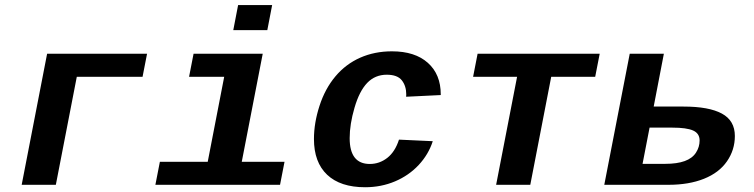

<svg xmlns="http://www.w3.org/2000/svg" viewBox="-20 -745 3040 774"><path d="M572.8 -528.3 554.7 -435.5H289.6L205.1 0H67.4L169.9 -528.3Z M954.6 -92.8H1127L1108.9 0H606.4L624.5 -92.8H817.4L883.8 -435.5H742.2L760.3 -528.3H1039.1ZM920.4 -623.5 939.9 -724.6H1077.1L1057.6 -623.5Z M1451.7 9.8Q1352.1 9.8 1298.8 -40.5Q1245.6 -90.8 1245.6 -184.6Q1245.6 -249.5 1268.1 -318.6Q1290.5 -387.7 1332.3 -437.3Q1374 -486.8 1432.1 -512.5Q1490.2 -538.1 1560.1 -538.1Q1652.8 -538.1 1704.8 -491.7Q1756.8 -445.3 1756.8 -364.3V-361.8L1617.2 -355L1617.7 -364.3Q1617.7 -398.4 1599.9 -421.1Q1582 -443.8 1539.1 -443.8Q1492.2 -443.8 1460.4 -410.9Q1428.7 -377.9 1409.2 -311Q1389.6 -244.1 1389.6 -188Q1389.6 -84 1470.7 -84Q1509.8 -84 1541.3 -108.6Q1572.8 -133.3 1588.4 -182.1L1724.6 -175.8Q1707.5 -122.6 1668 -80.1Q1628.4 -37.6 1572.5 -13.9Q1516.6 9.8 1451.7 9.8Z M1905.3 -528.3H2397.5L2379.4 -435.5H2202.1L2117.7 0H1980L2064.5 -435.5H1887.2Z M2735.8 -315.4Q2837.9 -315.4 2890.1 -287.1Q2942.4 -258.8 2942.4 -196.8Q2942.4 -140.6 2910.6 -94.7Q2878.9 -48.8 2818.1 -24.4Q2757.3 0 2674.8 0H2416L2518.6 -528.3H2656.2L2615.2 -315.4ZM2570.3 -84.5H2661.6Q2709.5 -84.5 2740.2 -95.7Q2771 -106.9 2785.6 -129.6Q2800.3 -152.3 2800.3 -178.7Q2800.3 -207 2774.2 -218.8Q2748 -230.5 2690.4 -230.5H2598.6Z"/></svg>

Font: Cousine
Style: Bold Italic
Weight: 700
Italic angle: -12°
Monospace: yes
Designer: Steve Matteson
Foundry: Ascender Corporation
Version: Version 1.20